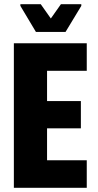

<svg xmlns="http://www.w3.org/2000/svg" viewBox="-20 -894 467 914"><path d="M46 0V-688H393V-557H204V-413H365V-283H204V-131H393V0ZM151 -742 77 -866V-874H174L222 -806L270 -874H367V-866L292 -742Z"/></svg>

Font: Saira Condensed ExtraBold
Style: Regular
Weight: 800
Width: 3
Designer: Hector Gatti with collaboration of the Omnibus-Type team
Foundry: Omnibus-Type
Version: Version 1.101